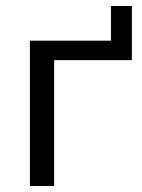

<svg xmlns="http://www.w3.org/2000/svg" viewBox="-20 -622 475 642"><path d="M80 0V-486H351V-602H421V-421H161V0Z"/></svg>

Font: Nunito Sans
Style: Regular
Weight: 400
Designer: Vernon Adams
Foundry: Vernon Adams
Version: Version 3.101; ttfautohint (v1.8.4.7-5d5b);gftools[0.9.27]